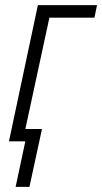

<svg xmlns="http://www.w3.org/2000/svg" viewBox="-20 -552 399 750"><path d="M95 178 144 -48H79L173 -483H349L359 -532H128L15 0H79L41 178Z"/></svg>

Font: Noto Sans UI SemiCondensed Light
Style: Italic
Weight: 300
Width: 4
Designer: Monotype Design Team
Foundry: Monotype Imaging Inc.
Version: 1.001